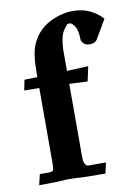

<svg xmlns="http://www.w3.org/2000/svg" viewBox="-76 -698 535 750"><g transform="rotate(-10 191.0 -323.5)"><path d="M281.2 0.5Q193.4 0.5 168 -2Q150.4 -2.9 130.4 -2.9Q124.5 -2.9 119.6 -2.4Q93.3 0.5 18.1 0.5L28.3 -42H63.5Q75.7 -42 80.1 -45.7Q84.5 -49.3 84.5 -76.7V-373.5Q74.2 -374 24.9 -374L33.2 -415.5L84.5 -416.5V-435.5Q84.5 -509.8 100.6 -545.9Q126.5 -606 190.9 -631.8Q227.5 -647 265.6 -647Q303.7 -647 333 -632.8Q362.3 -618.2 382.3 -596.2L339.8 -523.4Q331.1 -507.3 309.1 -507.3Q292 -507.3 283.9 -516.4Q275.9 -525.4 275.9 -533.2Q275.9 -572.8 260.7 -590.8Q252 -601.6 244.6 -601.6Q244.1 -601.6 238.8 -601.1Q233.4 -600.6 219.2 -578.9Q205.1 -557.1 202.6 -506.8V-420.4L287.6 -424.3L274.9 -365.7L202.6 -369.1V-82.5Q202.6 -60.1 207.3 -52.2Q211.9 -44.4 215.3 -43.2Q218.8 -42 223.6 -42H290.5Z"/></g></svg>

Font: Quaaykop
Style: Bold
Weight: 700
Designer: Tup Wanders
Foundry: Free font, DO NOT SELL
Version: Version 1.00;July 31, 2023;FontCreator 11.5.0.2430 64-bit